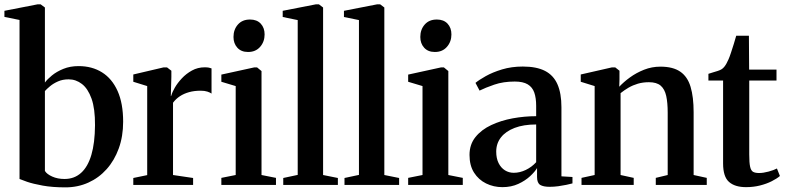

<svg xmlns="http://www.w3.org/2000/svg" viewBox="-25 -838 3560 870"><path d="M-5 -761.5V-789L146 -818.5H159L178.5 -804V-464Q189 -478.5 210.2 -496Q231.5 -513.5 262.2 -526Q293 -538.5 331 -538.5Q392 -538.5 437.2 -510.2Q482.5 -482 507.8 -425.8Q533 -369.5 533 -286.5Q533 -220 513.2 -165.5Q493.5 -111 458.2 -71.5Q423 -32 375.2 -10.5Q327.5 11 271.5 11Q212.5 11 168.5 3Q124.5 -5 97.8 -14.2Q71 -23.5 63.5 -27V-747.5ZM286 -478.5Q259 -478.5 238 -469.2Q217 -460 202 -447.5Q187 -435 178.5 -425.5V-63.5Q187 -49 211.5 -38Q236 -27 267.5 -27Q311.5 -27 342.2 -54.5Q373 -82 389 -136.2Q405 -190.5 405.5 -270.5Q406 -345.5 389.8 -391Q373.5 -436.5 346.2 -457.5Q319 -478.5 286 -478.5Z M579 0V-31.5L642 -44.5V-448L579 -467.5V-500.5L715.5 -532.5H732L751.5 -517.5V-489.5L749 -402L751.5 -405.5Q755 -419.5 767 -440.5Q779 -461.5 798.8 -482.8Q818.5 -504 844.8 -518.5Q871 -533 902.5 -533Q914 -533 921.5 -531.5Q929 -530 933.5 -528V-414Q927.5 -418.5 915 -422.8Q902.5 -427 884 -427Q855.5 -427 832 -420.5Q808.5 -414 790.2 -402Q772 -390 759 -372.5V-45L850 -31.5V0Z M978 0V-32L1043 -45V-448L978 -467.5V-500L1126.5 -532.5H1140L1160 -516V-45L1225.5 -32V0ZM1098.5 -602.5Q1068 -602.5 1050.5 -621.8Q1033 -641 1033 -670.5Q1033 -704 1053 -726.8Q1073 -749.5 1107.5 -749.5H1108.5Q1139 -749.5 1156.5 -730.8Q1174 -712 1174 -682Q1174 -649 1153.8 -625.8Q1133.5 -602.5 1099.5 -602.5Z M1324 -45.5V-747L1256 -761V-789L1407 -818.5H1420L1439 -804V-45L1506 -31.5V0H1258.5V-31.5Z M1601.5 -45.5V-747L1533.5 -761V-789L1684.5 -818.5H1697.5L1716.5 -804V-45L1783.5 -31.5V0H1536V-31.5Z M1824.5 0V-32L1889.5 -45V-448L1824.5 -467.5V-500L1973 -532.5H1986.5L2006.5 -516V-45L2072 -32V0ZM1945 -602.5Q1914.5 -602.5 1897 -621.8Q1879.5 -641 1879.5 -670.5Q1879.5 -704 1899.5 -726.8Q1919.5 -749.5 1954 -749.5H1955Q1985.5 -749.5 2003 -730.8Q2020.5 -712 2020.5 -682Q2020.5 -649 2000.2 -625.8Q1980 -602.5 1946 -602.5Z M2251.5 10Q2211.5 10 2177.5 -6.8Q2143.5 -23.5 2123 -55.8Q2102.5 -88 2102.5 -136Q2102.5 -183.5 2129.5 -217Q2156.5 -250.5 2200.8 -271.2Q2245 -292 2298.2 -301.8Q2351.5 -311.5 2404.5 -311.5V-358Q2404.5 -394 2396 -418.5Q2387.5 -443 2366.2 -455.8Q2345 -468.5 2307.5 -468.5Q2255.5 -468.5 2214.8 -454.5Q2174 -440.5 2148 -427.5L2129.5 -462.5Q2145 -475.5 2176 -493Q2207 -510.5 2250 -523.5Q2293 -536.5 2344 -536.5Q2406 -536.5 2444.5 -516.8Q2483 -497 2501 -456Q2519 -415 2519 -352V-39L2569 -36V-7Q2558.5 -4 2541.5 -0.5Q2524.5 3 2504.8 5.8Q2485 8.5 2465.5 8.5Q2437 8.5 2422.8 -0.2Q2408.5 -9 2408.5 -36V-76.5Q2399 -60 2377.2 -39.8Q2355.5 -19.5 2323.8 -4.8Q2292 10 2251.5 10ZM2303 -55Q2330.5 -55 2357.5 -68Q2384.5 -81 2404.5 -103V-274Q2347.5 -274 2307 -258.5Q2266.5 -243 2245 -215.5Q2223.5 -188 2223.5 -151Q2223.5 -120.5 2234.2 -99Q2245 -77.5 2263 -66.2Q2281 -55 2303 -55Z M2669.5 -45V-448L2606.5 -467.5V-500.5L2747 -532.5H2763L2782 -517.5V-478L2781 -445Q2800.5 -466 2829.2 -487Q2858 -508 2893.2 -522Q2928.5 -536 2967.5 -536Q3024.5 -536 3057.5 -513.2Q3090.5 -490.5 3104.2 -444.5Q3118 -398.5 3118 -329.5V-45L3177.5 -32V0H2946.5V-32L3000.5 -45V-327.5Q3000.5 -372.5 2993.8 -403.2Q2987 -434 2968.8 -449.8Q2950.5 -465.5 2915.5 -465.5Q2888.5 -465.5 2865.5 -458.8Q2842.5 -452 2823.2 -440.8Q2804 -429.5 2787 -416V-45L2846.5 -32V0H2610V-32Z M3355.5 10Q3305 10 3278.2 -13.8Q3251.5 -37.5 3251.5 -97.5V-473H3185V-503.5Q3193.5 -506.5 3205 -509.8Q3216.5 -513 3227 -516.5Q3237.5 -520 3243.5 -523.5Q3251 -528 3256.5 -534.8Q3262 -541.5 3266.8 -550.2Q3271.5 -559 3276 -569Q3281 -580 3287.2 -599Q3293.5 -618 3300 -638.8Q3306.5 -659.5 3311 -676H3368.5L3369.5 -522.5H3493.5V-473H3370V-138.5Q3370 -100.5 3374 -82.5Q3378 -64.5 3387.8 -59.2Q3397.5 -54 3414.5 -54Q3433.5 -54 3457.5 -60.5Q3481.5 -67 3495.5 -74.5L3509 -40.5Q3495 -28.5 3471.8 -16.8Q3448.5 -5 3418.8 2.5Q3389 10 3355.5 10Z"/></svg>

Font: Merriweather 96pt SemiBold
Style: Regular
Weight: 600
Version: Version 2.100